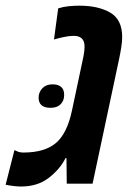

<svg xmlns="http://www.w3.org/2000/svg" viewBox="-48 -660 459 690"><path d="M27.8 10.3Q14.6 10.3 0.5 8.5Q-13.7 6.8 -27.8 3.9L3.9 -120.6Q9.3 -117.7 17.1 -114.7Q24.9 -111.8 35.6 -111.8Q112.3 -111.8 152.6 -145.8Q192.9 -179.7 210.4 -261.7L252 -457.5Q255.9 -478 255.9 -492.7Q255.9 -531.2 216.8 -531.2Q202.1 -531.2 183.1 -527.3Q164.1 -523.4 146 -518.1L161.1 -629.9Q179.2 -635.7 199.2 -637.7Q219.2 -639.6 237.3 -639.6Q305.2 -639.6 348.1 -614.7Q391.1 -589.8 391.1 -526.9Q391.1 -510.7 387.9 -490.7Q384.8 -470.7 379.9 -447.3L284.7 0H191.9L190.9 -91.8H187.5Q167.5 -51.8 127.2 -20.8Q86.9 10.3 27.8 10.3ZM133.8 -272.5Q90.8 -272.5 90.8 -309.1Q90.8 -328.6 104.2 -342.8Q117.7 -356.9 140.6 -356.9Q182.6 -356.9 182.6 -318.8Q182.6 -298.3 169.9 -285.4Q157.2 -272.5 133.8 -272.5Z"/></svg>

Font: Open Sans Condensed
Style: Bold Italic
Weight: 700
Width: 3
Italic angle: -12°
Designer: Monotype Design Team
Foundry: Monotype Imaging Inc.
Version: Version 3.003; ttfautohint (v1.8.4)